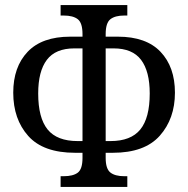

<svg xmlns="http://www.w3.org/2000/svg" viewBox="-20 -734 739 754"><path d="M218 -42H230Q267 -42 285.5 -56Q304 -70 304 -114V-134H275Q150 -134 91 -200Q32 -266 32 -370Q32 -471 88.5 -530.5Q145 -590 256 -590H304V-600Q304 -644 285.5 -658.5Q267 -673 230 -673H218V-714H480V-673H468Q432 -673 413.5 -658.5Q395 -644 395 -600V-590H443Q554 -590 610.5 -530.5Q667 -471 667 -370Q667 -268 607.5 -201Q548 -134 423 -134H395V-114Q395 -71 413.5 -56.5Q432 -42 468 -42H480V0H218ZM304 -180V-544H272Q198 -544 164 -499Q130 -454 130 -367Q130 -271 167 -225.5Q204 -180 285 -180ZM414 -180Q494 -180 531 -225.5Q568 -271 568 -367Q568 -454 534 -499Q500 -544 426 -544H395V-180Z"/></svg>

Font: Noto Serif Narrow
Style: Regular
Weight: 400
Width: 4
Designer: Monotype Design Team
Foundry: Monotype Imaging Inc.
Version: Version 1.001